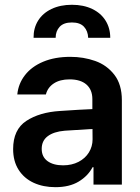

<svg xmlns="http://www.w3.org/2000/svg" viewBox="-20 -776 590 807"><path d="M232.4 -309.6Q316.9 -315.4 368.2 -317.4V-359.4Q368.2 -398.9 343.3 -420.7Q318.4 -442.4 272.5 -442.4Q231.9 -442.4 206.1 -425.3Q180.2 -408.2 172.9 -378.9H52.7Q57.1 -424.3 85 -460.2Q112.8 -496.1 161.6 -516.6Q210.4 -537.1 275.4 -537.1Q331.1 -537.1 380.1 -519.8Q429.2 -502.4 460.7 -461.7Q492.2 -420.9 492.2 -354.5V0H373V-73.2H369.1Q349.6 -36.1 310.5 -12.7Q271.5 10.7 212.9 10.7Q161.6 10.7 121.3 -7.8Q81.1 -26.4 58.1 -62.5Q35.2 -98.6 35.2 -149.4Q35.2 -231.4 90.6 -267.8Q146 -304.2 232.4 -309.6ZM245.1 -81.1Q281.7 -81.1 310.1 -95.7Q338.4 -110.4 353.8 -135.5Q369.1 -160.6 369.1 -190.4L368.7 -233.9L252 -226.6Q206.1 -222.7 180.7 -203.6Q155.3 -184.6 155.3 -150.4Q155.3 -116.7 179.7 -98.9Q204.1 -81.1 245.1 -81.1ZM282.2 -755.9Q331.1 -755.9 367.7 -738.3Q404.3 -720.7 423.8 -689.2Q443.4 -657.7 443.4 -617.2H350.6Q349.6 -645.5 333 -663.6Q316.4 -681.6 282.2 -681.6Q247.6 -681.6 230.7 -663.3Q213.9 -645 213.9 -617.2H121.1Q120.6 -657.7 140.1 -689.2Q159.7 -720.7 196.5 -738.3Q233.4 -755.9 282.2 -755.9Z"/></svg>

Font: Pretendard GOV SemiBold
Style: Regular
Weight: 600
Designer: Base glyphs from Inter by Rasmus Andersson; Hangeul glyphs from Noto Sans CJK(Source Han Sans) by Jang Soo-young and Kan
Foundry: Kil Hyung-jin
Version: Version 1.309